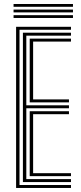

<svg xmlns="http://www.w3.org/2000/svg" viewBox="-20 -933 400 953"><path d="M59.9 0V-800H332.3V-785.3H76.8V-14.7H332.3V0ZM127.5 -58.7V-380.9H322.3V-366.2H144.4V-73.4H332.3V-58.7ZM93.7 -29.3V-770.7H332.3V-756H110.6V-410.3H322.3V-395.6H110.6V-44H332.3V-29.3ZM127.5 -424.9V-741.3H332.3V-726.6H144.4V-439.6H322.3V-424.9ZM47.3 -899.3V-913.1H342.2V-899.3ZM47.3 -843.8V-857.7H342.2V-843.8ZM47.3 -871.5V-885.4H342.2V-871.5Z"/></svg>

Font: Big Shoulders Inline Text SC Thin
Style: Regular
Weight: 100
Designer: Patric King
Foundry: XO Type Co
Version: Version 2.002